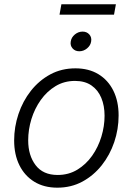

<svg xmlns="http://www.w3.org/2000/svg" viewBox="-20 -869 624 901"><path d="M249 11.7Q186.5 11.7 141.1 -16.1Q95.7 -43.9 71 -93.8Q46.4 -143.6 46.4 -210Q46.4 -273.4 66.7 -334Q86.9 -394.5 125 -442.9Q163.1 -491.2 215.8 -519.8Q268.6 -548.3 334 -548.3Q396.5 -548.3 441.9 -520.8Q487.3 -493.2 512 -443.4Q536.6 -393.6 536.6 -327.1Q536.6 -262.7 516.1 -202.1Q495.6 -141.6 457.5 -93.5Q419.4 -45.4 366.7 -16.8Q314 11.7 249 11.7ZM250.5 -47.9Q302.2 -47.9 343 -72.8Q383.8 -97.7 412.4 -138.2Q440.9 -178.7 455.8 -227.8Q470.7 -276.9 470.7 -325.7Q470.7 -373 455.3 -409.9Q439.9 -446.8 409.2 -468Q378.4 -489.3 332 -489.3Q281.2 -489.3 240.7 -464.8Q200.2 -440.4 171.4 -399.9Q142.6 -359.4 127.4 -310.1Q112.3 -260.7 112.3 -210.4Q112.3 -139.6 147.2 -93.8Q182.1 -47.9 250.5 -47.9ZM352.1 -628.4Q332.5 -628.4 320.6 -641.8Q308.6 -655.3 312 -674.3Q314.9 -693.8 331.3 -707.3Q347.7 -720.7 367.7 -720.7Q387.2 -720.7 399.2 -707.3Q411.1 -693.8 407.7 -674.3Q404.8 -655.3 388.4 -641.8Q372.1 -628.4 352.1 -628.4ZM523.9 -849.1 515.1 -800.3H259.3L268.1 -849.1Z"/></svg>

Font: Inter 17pt Light
Style: Italic
Weight: 300
Italic angle: -9.3988°
Version: Version 4.001;git-66647c0bb